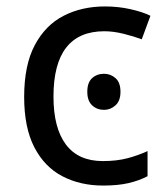

<svg xmlns="http://www.w3.org/2000/svg" viewBox="-20 -566 520 596"><path d="M300 10Q229 10 173.5 -19Q118 -48 86.5 -109Q55 -170 55 -265Q55 -364 88 -426Q121 -488 177.5 -517Q234 -546 306 -546Q347 -546 385 -537.5Q423 -529 447 -517L420 -444Q396 -453 364 -461Q332 -469 304 -469Q146 -469 146 -266Q146 -169 184.5 -117.5Q223 -66 299 -66Q343 -66 376.5 -75Q410 -84 438 -97V-19Q411 -5 378.5 2.5Q346 10 300 10ZM303 -337Q323 -337 338.5 -323.5Q354 -310 354 -281Q354 -253 338.5 -239Q323 -225 303 -225Q281 -225 266 -239Q251 -253 251 -281Q251 -310 266 -323.5Q281 -337 303 -337Z"/></svg>

Font: Go Noto Kurrent-Regular
Style: Regular
Weight: 400
Designer: Monotype Design Team
Foundry: Monotype Imaging Inc.
Version: Version 2.012; ttfautohint (v1.8.4.7-5d5b)